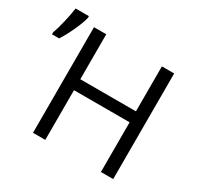

<svg xmlns="http://www.w3.org/2000/svg" viewBox="-181 -940 1153 1124"><g transform="rotate(30 395.0 -377.5)"><path d="M27 -555Q52 -593 78.5 -650.5Q105 -708 113 -744V-755H23Q18 -715 5 -659.5Q-8 -604 -21 -569V-555ZM630 -714V-410H254V-714H171V0H254V-336H630V0H713V-714Z"/></g></svg>

Font: OpenSansMMV
Style: Regular
Weight: 400
Designer: Steve Matteson
Foundry: Ascender Corporation
Version: Version 4.000